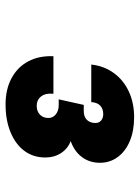

<svg xmlns="http://www.w3.org/2000/svg" viewBox="74 -870 502 690"><g transform="rotate(90 325.0 -525.0)"><path d="M182 -466H317Q314 -439 326 -422.5Q338 -406 361 -406Q380 -406 392 -417.5Q404 -429 404 -448Q404 -464 391 -474.5Q378 -485 358 -485H337L357 -575H379Q400 -575 411 -586.5Q422 -598 422 -617Q422 -630 413 -637.5Q404 -645 390 -645Q371 -645 359.5 -634Q348 -623 347 -602H212Q217 -648 242.5 -683Q268 -718 309 -737Q350 -756 401 -756Q450 -756 487 -740.5Q524 -725 544.5 -697Q565 -669 565 -633Q565 -596 544.5 -568.5Q524 -541 487 -528Q514 -518 530 -493.5Q546 -469 546 -437Q546 -394 522.5 -362Q499 -330 455.5 -312Q412 -294 355 -294Q301 -294 261 -315.5Q221 -337 200.5 -375.5Q180 -414 182 -466Z"/></g></svg>

Font: Azeret Mono ExtraBold
Style: Italic
Weight: 800
Italic angle: -12°
Designer: Martin Vácha
Foundry: Displaay
Version: Version 1.000; Glyphs 3.0.3, build 3074